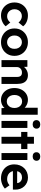

<svg xmlns="http://www.w3.org/2000/svg" viewBox="1520 -2352 842 3923"><g transform="rotate(90 1941.5 -391.0)"><path d="M31 -265Q31 -344 65.5 -406Q100 -468 160 -504Q220 -540 296 -540Q367 -540 426 -514Q485 -488 518 -442L440 -348Q426 -367 405 -382.5Q384 -398 359.5 -407Q335 -416 309 -416Q268 -416 236.5 -396.5Q205 -377 187 -343Q169 -309 169 -265Q169 -223 187.5 -189Q206 -155 238 -135Q270 -115 310 -115Q336 -115 359 -122Q382 -129 402.5 -144Q423 -159 440 -180L517 -86Q484 -43 423.5 -16.5Q363 10 296 10Q220 10 160 -26Q100 -62 65.5 -124Q31 -186 31 -265Z M562 -265Q562 -345 598.5 -407Q635 -469 698.5 -504.5Q762 -540 843 -540Q923 -540 986.5 -504.5Q1050 -469 1086 -407Q1122 -345 1122 -265Q1122 -185 1086 -123Q1050 -61 986.5 -25.5Q923 10 843 10Q762 10 698.5 -25.5Q635 -61 598.5 -123Q562 -185 562 -265ZM978 -265Q979 -309 961.5 -343.5Q944 -378 913 -397.5Q882 -417 843 -417Q803 -417 772 -397Q741 -377 723 -343Q705 -309 706 -265Q705 -222 723 -187.5Q741 -153 772 -133.5Q803 -114 843 -114Q882 -114 913 -133.5Q944 -153 961.5 -187.5Q979 -222 978 -265Z M1209 -529H1345L1349 -421L1321 -409Q1332 -445 1360.5 -474.5Q1389 -504 1429 -522Q1469 -540 1513 -540Q1573 -540 1613.5 -516Q1654 -492 1674.5 -443.5Q1695 -395 1695 -324V0H1553V-313Q1553 -349 1543 -373Q1533 -397 1512.5 -408Q1492 -419 1462 -418Q1438 -418 1417.5 -410.5Q1397 -403 1382.5 -389Q1368 -375 1359.5 -357Q1351 -339 1351 -318V0H1281Q1258 0 1240 0Q1222 0 1209 0Z M1779 -265Q1779 -344 1810.5 -406.5Q1842 -469 1896.5 -504.5Q1951 -540 2021 -540Q2058 -540 2092.5 -528.5Q2127 -517 2154.5 -497Q2182 -477 2199 -452.5Q2216 -428 2218 -402L2182 -395V-740H2325V0H2190L2184 -122L2212 -119Q2210 -94 2194 -71Q2178 -48 2151.5 -29.5Q2125 -11 2091.5 -0.5Q2058 10 2021 10Q1951 10 1896.5 -25.5Q1842 -61 1810.5 -122.5Q1779 -184 1779 -265ZM2187 -265Q2187 -311 2170 -346Q2153 -381 2123 -401Q2093 -421 2053 -421Q2013 -421 1983.5 -401Q1954 -381 1937.5 -346Q1921 -311 1921 -265Q1921 -218 1937.5 -183Q1954 -148 1983.5 -128Q2013 -108 2053 -108Q2093 -108 2123 -128Q2153 -148 2170 -183Q2187 -218 2187 -265Z M2452 0V-529H2594V0ZM2435 -715Q2435 -749 2458.5 -770.5Q2482 -792 2522 -792Q2563 -792 2586 -771.5Q2609 -751 2609 -715Q2609 -681 2585.5 -659Q2562 -637 2522 -637Q2481 -637 2458 -657.5Q2435 -678 2435 -715Z M2775 0V-402H2676V-529H2775V-663H2917V-529H3026V-402H2917V0Z M3108 0V-529H3250V0ZM3091 -715Q3091 -749 3114.5 -770.5Q3138 -792 3178 -792Q3219 -792 3242 -771.5Q3265 -751 3265 -715Q3265 -681 3241.5 -659Q3218 -637 3178 -637Q3137 -637 3114 -657.5Q3091 -678 3091 -715Z M3339 -261Q3339 -323 3359 -374Q3379 -425 3415 -462.5Q3451 -500 3500.5 -520.5Q3550 -541 3608 -541Q3662 -541 3708 -521Q3754 -501 3787.5 -465.5Q3821 -430 3839 -381.5Q3857 -333 3855 -277L3854 -233H3429L3406 -320H3737L3721 -302V-324Q3719 -351 3703.5 -372.5Q3688 -394 3664 -406.5Q3640 -419 3610 -419Q3566 -419 3535.5 -402Q3505 -385 3489 -352Q3473 -319 3473 -272Q3473 -224 3493.5 -189Q3514 -154 3551.5 -134.5Q3589 -115 3640 -115Q3675 -115 3704 -126Q3733 -137 3766 -164L3834 -69Q3805 -43 3770 -25.5Q3735 -8 3698 1Q3661 10 3625 10Q3539 10 3474.5 -25Q3410 -60 3374.5 -121Q3339 -182 3339 -261Z"/></g></svg>

Font: Our Lexend SemiBold
Style: Regular
Weight: 600
Designer: Bonnie Shaver-Troup, Thomas Jockin
Foundry: Lexend
Version: Version 1.007